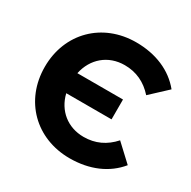

<svg xmlns="http://www.w3.org/2000/svg" viewBox="-160 -870 1036 1039"><g transform="rotate(30 357.5 -350.0)"><path d="M411 -126C311 -126 235 -188 212 -284H495V-408H210C231 -508 308 -574 411 -574C483 -574 543 -546 592 -491L695 -587C629 -668 527 -712 403 -712C193 -712 40 -561 40 -350C40 -139 193 12 403 12C527 12 629 -32 695 -113L592 -209C543 -154 483 -126 411 -126Z"/></g></svg>

Font: AWKNG-Font
Style: Bold
Weight: 700
Designer: Awakening Church
Foundry: Awakening Church
Version: Version 1.700;PS 001.700;hotconv 1.0.88;makeotf.lib2.5.64775